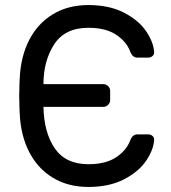

<svg xmlns="http://www.w3.org/2000/svg" viewBox="-20 -730 676 760"><path d="M522 -198H568Q577 -198 584 -191.5Q591 -185 590 -176Q588 -138 559 -94.5Q530 -51 471.5 -20.5Q413 10 330 10Q250 10 190 -26Q130 -62 96 -127.5Q62 -193 58 -281L57 -306Q56 -324 56 -350L57 -396L58 -419Q62 -507 96 -572.5Q130 -638 190 -674Q250 -710 330 -710Q413 -710 471.5 -679.5Q530 -649 559 -605.5Q588 -562 590 -524Q591 -515 584 -508.5Q577 -502 568 -502H522Q514 -502 507 -508Q500 -514 496 -524Q482 -564 440.5 -592Q399 -620 330 -620Q237 -620 194.5 -554.5Q152 -489 152 -397H389Q400 -397 408 -389Q416 -381 416 -370V-334Q416 -323 408 -315Q400 -307 389 -307H152Q154 -205 197 -142.5Q240 -80 330 -80Q399 -80 440.5 -108Q482 -136 496 -176Q500 -186 507 -192Q514 -198 522 -198Z"/></svg>

Font: Rubik
Style: Regular
Weight: 400
Designer: Hubert & Fischer
Foundry: Hubert & Fischer
Version: Version 1.100